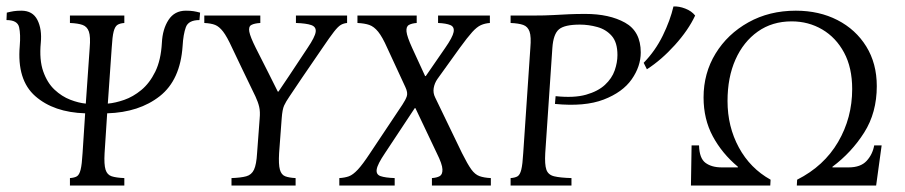

<svg xmlns="http://www.w3.org/2000/svg" viewBox="-22 -573 2795 593"><path d="M194 0V-23Q208 -24 215.5 -28.5Q223 -33 227 -49Q231 -65 233 -100L241 -223Q144 -226 87 -276Q30 -326 39 -431Q42 -467 37 -489Q32 -511 -2 -511L-1 -534Q11 -537 20.5 -538.5Q30 -540 44 -540Q79 -540 93.5 -511.5Q108 -483 104 -441Q99 -388 111.5 -352.5Q124 -317 146.5 -296Q169 -275 195 -265Q221 -255 243 -253L255 -425Q258 -460 252.5 -475.5Q247 -491 233 -496Q219 -501 194 -502V-525H362V-502Q348 -501 340.5 -496Q333 -491 329 -475.5Q325 -460 323 -425L311 -253Q334 -255 361.5 -264.5Q389 -274 414.5 -295Q440 -316 457.5 -351.5Q475 -387 478 -441Q480 -483 498.5 -511.5Q517 -540 552 -540Q566 -540 575.5 -538.5Q585 -537 596 -534L594 -511Q560 -511 552 -489Q544 -467 542 -431Q535 -326 471.5 -276Q408 -226 309 -223L301 -100Q299 -65 304 -49Q309 -33 323 -28.5Q337 -24 362 -23V0Z M726 -360 695 -425Q679 -460 667 -475.5Q655 -491 642.5 -496Q630 -501 609 -502V-525H782V-502Q764 -501 754.5 -496Q745 -491 748 -475Q751 -459 768 -425L807 -348L836 -290H838L871 -339L928 -425Q951 -459 953 -474.5Q955 -490 939.5 -495.5Q924 -501 892 -502V-525H1050V-502Q1039 -501 1030.5 -496Q1022 -491 1009.5 -475Q997 -459 974 -425L911 -333L872 -275Q861 -259 855.5 -247Q850 -235 848 -207L840 -100Q838 -65 842.5 -49Q847 -33 859 -28.5Q871 -24 891 -23V0H693V-23Q722 -24 738.5 -28.5Q755 -33 762.5 -49Q770 -65 772 -100L780 -207Q782 -228 778.5 -243Q775 -258 767 -275Z M1026 0V-23Q1043 -24 1055.5 -28.5Q1068 -33 1083 -49Q1098 -65 1121 -100L1221 -250Q1231 -265 1234.5 -276Q1238 -287 1230 -304L1174 -425Q1159 -459 1146 -475Q1133 -491 1118.5 -496Q1104 -501 1082 -502V-525H1265V-502Q1250 -501 1241 -496Q1232 -491 1233.5 -475.5Q1235 -460 1251 -425L1291 -338H1293L1353 -425Q1376 -458 1379 -474Q1382 -490 1369 -495.5Q1356 -501 1331 -502V-525H1491V-502Q1476 -501 1463.5 -495.5Q1451 -490 1436.5 -474Q1422 -458 1398 -425L1329 -329Q1320 -316 1317.5 -301Q1315 -286 1322 -272L1405 -100Q1422 -66 1433.5 -50Q1445 -34 1459 -29Q1473 -24 1494 -23V0H1312V-23Q1327 -24 1336 -29Q1345 -34 1344.5 -50Q1344 -66 1327 -100L1261 -239H1259L1167 -100Q1144 -66 1141.5 -50Q1139 -34 1153.5 -29Q1168 -24 1197 -23V0Z M1555 0V-23Q1569 -24 1576.5 -28.5Q1584 -33 1588 -49Q1592 -65 1594 -100L1616 -425Q1619 -460 1613.5 -475.5Q1608 -491 1594 -496Q1580 -501 1555 -502V-525H1624Q1662 -525 1687.5 -526.5Q1713 -528 1735.5 -529Q1758 -530 1786 -530Q1860 -530 1908.5 -503Q1957 -476 1957 -411Q1957 -368 1929 -328Q1901 -288 1842.5 -265.5Q1784 -243 1692 -252L1694 -276Q1751 -270 1788 -280.5Q1825 -291 1846.5 -311Q1868 -331 1876.5 -355.5Q1885 -380 1885 -403Q1885 -442 1867.5 -462Q1850 -482 1823 -489.5Q1796 -497 1769 -497Q1722 -497 1704.5 -482.5Q1687 -468 1684 -425L1662 -100Q1660 -65 1665.5 -49Q1671 -33 1689.5 -28.5Q1708 -24 1743 -23V0Z M2678 -124H2701L2684 0H2439L2440 -18Q2523 -60 2566.5 -134.5Q2610 -209 2610 -298Q2610 -364 2585 -410.5Q2560 -457 2517.5 -482Q2475 -507 2423 -507Q2363 -507 2318.5 -475.5Q2274 -444 2249.5 -389Q2225 -334 2225 -261Q2225 -182 2260 -117.5Q2295 -53 2358 -18L2357 0H2112L2114 -124H2137Q2138 -84 2157 -70Q2176 -56 2207 -56H2257V-58Q2208 -99 2179.5 -152Q2151 -205 2151 -272Q2151 -347 2188 -407.5Q2225 -468 2289.5 -504Q2354 -540 2436 -540Q2508 -540 2564.5 -511Q2621 -482 2653.5 -429.5Q2686 -377 2686 -307Q2686 -225 2647 -163.5Q2608 -102 2549 -58V-56H2599Q2636 -56 2654.5 -76Q2673 -96 2678 -124ZM2058 -553Q2075 -554 2094.5 -546.5Q2114 -539 2125 -525Q2104 -480 2062.5 -434Q2021 -388 1976 -359L1966 -379Q2002 -416 2025 -463Q2048 -510 2058 -553Z"/></svg>

Font: Bona Nova SC
Style: Italic
Weight: 400
Italic angle: -4°
Designer: Mateusz Machalski
Foundry: Capitalics
Version: Version 4.001; ttfautohint (v1.8.4.7-5d5b)